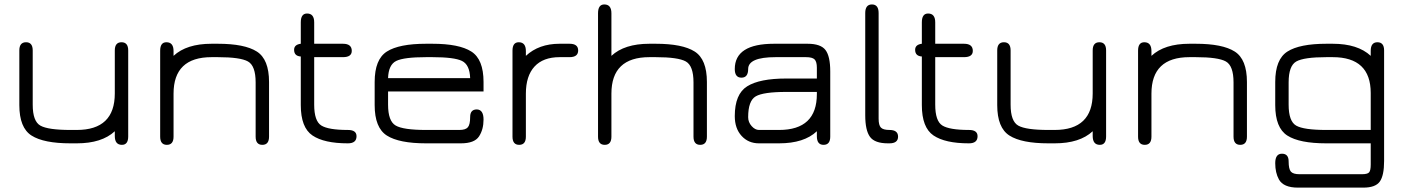

<svg xmlns="http://www.w3.org/2000/svg" viewBox="-20 -648 6351 868"><path d="M327.1 -60.5Q499 -60.5 499 -225.6V-419.9Q499 -457 529.3 -457Q559.6 -457 559.6 -419.9V-31.2Q559.6 6.8 531.2 6.8Q499 6.8 499 -33.2V-54.7Q440.4 0 327.1 0H298.8Q177.7 0 122.6 -35.2Q67.4 -70.3 67.4 -172.9V-419.9Q67.4 -457 97.7 -457Q127.9 -457 127.9 -419.9V-174.8Q127.9 -99.6 162.6 -80.1Q197.3 -60.5 298.8 -60.5Z M936.5 -389.6Q764.6 -389.6 764.6 -224.6V-30.3Q764.6 6.8 734.4 6.8Q704.1 6.8 704.1 -30.3V-418.9Q704.1 -457 732.4 -457Q764.6 -457 764.6 -417V-395.5Q823.2 -450.2 936.5 -450.2H964.8Q1085.9 -450.2 1141.1 -415Q1196.3 -379.9 1196.3 -277.3V-30.3Q1196.3 6.8 1166 6.8Q1135.7 6.8 1135.7 -30.3V-275.4Q1135.7 -350.6 1101.1 -370.1Q1066.4 -389.6 964.8 -389.6Z M1400.4 -174.8Q1400.4 -100.6 1432.6 -80.6Q1464.8 -60.5 1552.7 -60.5Q1591.8 -60.5 1591.8 -32.2Q1591.8 0 1552.7 0Q1445.3 0 1392.6 -35.6Q1339.8 -71.3 1339.8 -172.9V-392.6Q1309.6 -394.5 1309.6 -422.9Q1309.6 -446.3 1339.8 -450.2V-546.9Q1339.8 -586.9 1368.2 -586.9Q1400.4 -586.9 1400.4 -546.9V-450.2H1530.3Q1570.3 -450.2 1570.3 -418Q1570.3 -389.6 1530.3 -389.6H1400.4Z M2166 -277.3V-234.4H1734.4V-174.8Q1734.4 -100.6 1768.6 -80.6Q1802.7 -60.5 1906.2 -60.5H2056.6Q2085 -60.5 2095.2 -72.8Q2105.5 -85 2105.5 -119.1Q2105.5 -153.3 2135.7 -153.3Q2166 -152.3 2166 -107.4Q2166 -62.5 2145.5 -31.2Q2125 0 2063.5 0H1906.2Q1784.2 0 1729 -35.2Q1673.8 -70.3 1673.8 -172.9V-277.3Q1673.8 -379.9 1729 -415Q1784.2 -450.2 1906.2 -450.2H1934.6Q2055.7 -450.2 2110.8 -415Q2166 -379.9 2166 -277.3ZM1934.6 -389.6H1906.2Q1806.6 -389.6 1771.5 -372.6Q1736.3 -355.5 1734.4 -294.9H2105.5Q2103.5 -355.5 2068.4 -372.6Q2033.2 -389.6 1934.6 -389.6Z M2509.8 -389.6Q2435.5 -389.6 2396.5 -347.2Q2357.4 -304.7 2357.4 -224.6V-30.3Q2357.4 6.8 2327.1 6.8Q2296.9 6.8 2296.9 -30.3V-418.9Q2296.9 -457 2325.2 -457Q2357.4 -457 2357.4 -417V-395.5Q2416 -450.2 2509.8 -450.2H2554.7Q2593.8 -450.2 2593.8 -419.9Q2593.8 -389.6 2554.7 -389.6Z M2916 -389.6Q2744.1 -389.6 2744.1 -224.6V-30.3Q2744.1 6.8 2713.9 6.8Q2683.6 6.8 2683.6 -30.3V-587.9Q2683.6 -627.9 2711.9 -627.9Q2744.1 -627.9 2744.1 -587.9V-395.5Q2802.7 -450.2 2916 -450.2H2944.3Q3065.4 -450.2 3120.6 -415Q3175.8 -379.9 3175.8 -277.3V-30.3Q3175.8 6.8 3145.5 6.8Q3115.2 6.8 3115.2 -30.3V-275.4Q3115.2 -350.6 3080.6 -370.1Q3045.9 -389.6 2944.3 -389.6Z M3534.2 -232.4Q3430.7 -232.4 3396.5 -212.4Q3362.3 -192.4 3362.3 -118.2Q3362.3 -95.7 3377.9 -78.1Q3393.6 -60.5 3411.1 -60.5H3502Q3672.9 -60.5 3672.9 -222.7V-232.4ZM3534.2 -293H3672.9V-341.8Q3672.9 -369.1 3662.6 -379.4Q3652.3 -389.6 3624 -389.6H3486.3Q3362.3 -389.6 3362.3 -335.9Q3362.3 -296.9 3332 -296.9Q3301.8 -296.9 3301.8 -335.9Q3301.8 -450.2 3479.5 -450.2H3630.9Q3690.4 -450.2 3711.9 -421.9Q3733.4 -393.6 3733.4 -325.2V-30.3Q3733.4 6.8 3703.1 6.8Q3672.9 6.8 3672.9 -32.2V-54.7Q3615.2 0 3502 0H3411.1Q3363.3 0 3332.5 -33.7Q3301.8 -67.4 3301.8 -123Q3301.8 -222.7 3357.9 -257.8Q3414.1 -293 3534.2 -293Z M4001 0H3994.1Q3934.6 0 3913.1 -29.3Q3891.6 -58.6 3891.6 -127V-588.9Q3891.6 -627.9 3921.9 -627.9Q3952.1 -627.9 3952.1 -588.9V-111.3Q3952.1 -82 3962.4 -71.3Q3972.7 -60.5 4001 -60.5Q4040 -60.5 4040 -30.3Q4040 0 4001 0Z M4208 -174.8Q4208 -100.6 4240.2 -80.6Q4272.5 -60.5 4360.4 -60.5Q4399.4 -60.5 4399.4 -32.2Q4399.4 0 4360.4 0Q4252.9 0 4200.2 -35.6Q4147.5 -71.3 4147.5 -172.9V-392.6Q4117.2 -394.5 4117.2 -422.9Q4117.2 -446.3 4147.5 -450.2V-546.9Q4147.5 -586.9 4175.8 -586.9Q4208 -586.9 4208 -546.9V-450.2H4337.9Q4377.9 -450.2 4377.9 -418Q4377.9 -389.6 4337.9 -389.6H4208Z M4748 -60.5Q4919.9 -60.5 4919.9 -225.6V-419.9Q4919.9 -457 4950.2 -457Q4980.5 -457 4980.5 -419.9V-31.2Q4980.5 6.8 4952.1 6.8Q4919.9 6.8 4919.9 -33.2V-54.7Q4861.3 0 4748 0H4719.7Q4598.6 0 4543.5 -35.2Q4488.3 -70.3 4488.3 -172.9V-419.9Q4488.3 -457 4518.6 -457Q4548.8 -457 4548.8 -419.9V-174.8Q4548.8 -99.6 4583.5 -80.1Q4618.2 -60.5 4719.7 -60.5Z M5357.4 -389.6Q5185.5 -389.6 5185.5 -224.6V-30.3Q5185.5 6.8 5155.3 6.8Q5125 6.8 5125 -30.3V-418.9Q5125 -457 5153.3 -457Q5185.5 -457 5185.5 -417V-395.5Q5244.1 -450.2 5357.4 -450.2H5385.7Q5506.8 -450.2 5562 -415Q5617.2 -379.9 5617.2 -277.3V-30.3Q5617.2 6.8 5586.9 6.8Q5556.6 6.8 5556.6 -30.3V-275.4Q5556.6 -350.6 5522 -370.1Q5487.3 -389.6 5385.7 -389.6Z M6237.3 80.1Q6237.3 145.5 6217.8 172.9Q6198.2 200.2 6143.6 200.2H5847.7Q5782.2 200.2 5761.7 163.1Q5745.1 132.8 5745.1 89.8Q5745.1 46.9 5775.4 46.9Q5805.7 46.9 5805.7 81.5Q5805.7 116.2 5815.9 127.9Q5826.2 139.6 5854.5 139.6H6136.7Q6162.1 139.6 6169.4 131.3Q6176.8 123 6176.8 95.7V0H5975.6Q5854.5 0 5799.8 -35.2Q5745.1 -70.3 5745.1 -172.9V-277.3Q5745.1 -379.9 5800.3 -415Q5855.5 -450.2 5976.6 -450.2H6004.9Q6118.2 -450.2 6176.8 -395.5V-418Q6176.8 -457 6207 -457Q6237.3 -457 6237.3 -419.9ZM5975.6 -60.5H6176.8V-227.5Q6176.8 -389.6 6004.9 -389.6H5976.6Q5875 -389.6 5840.3 -370.1Q5805.7 -350.6 5805.7 -275.4V-174.8Q5805.7 -99.6 5839.8 -80.1Q5874 -60.5 5975.6 -60.5Z"/></svg>

Font: Jura
Style: Medium
Weight: 500
Version: Version 2.6.1